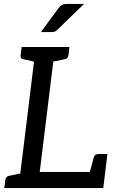

<svg xmlns="http://www.w3.org/2000/svg" viewBox="-20 -956 586 976"><path d="M74 0 162 -717H260L182 -82H515L505 0ZM430 -57 457 -157Q460 -166 466 -169.5Q472 -173 480 -173H526L515 -82ZM2 0 7 -41Q8 -50 12.5 -55Q17 -60 25 -62L102 -78L104 0ZM192 -717 171 -639 98 -655Q90 -657 87 -662Q84 -667 85 -676L90 -717ZM333 -717 328 -676Q327 -667 322.5 -662Q318 -657 309 -655L232 -639L231 -717ZM320 -936H407L274 -807Q266 -799 259.5 -796Q253 -793 241 -793H188L277 -914Q285 -925 294.5 -930.5Q304 -936 320 -936Z"/></svg>

Font: Aleo
Style: Italic
Weight: 400
Italic angle: -7°
Designer: Alessio Laiso
Foundry: Alessio Laiso
Version: Version 2.001;gftools[0.9.29]